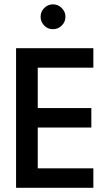

<svg xmlns="http://www.w3.org/2000/svg" viewBox="-20 -888 493 908"><path d="M421.5 0H56V-660H421.5V-568H158.5V-377H412V-285H158.5V-92H421.5ZM230.5 -750Q205 -750 188.5 -767.8Q172 -785.5 172 -808.5Q172 -833 189.2 -850.2Q206.5 -867.5 230.5 -867.5Q254.5 -867.5 272 -850Q289.5 -832.5 289.5 -808.5Q289.5 -784.5 272 -767.2Q254.5 -750 230.5 -750Z"/></svg>

Font: Lucymar Sans Medium
Style: Regular
Weight: 500
Foundry: The League of Moveable Type (original font) / Main changes by Cristiano Sobral with portions from Mirco Monsees
Version: Version 2.001;August 30, 2020;FontCreator 13.0.0.2681 64-bit